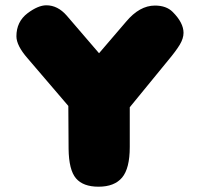

<svg xmlns="http://www.w3.org/2000/svg" viewBox="-20 -705 751 725"><path d="M470 -150Q470 -69 441 -34.5Q412 0 352 0Q294 0 267 -31.5Q240 -63 239 -143L238 -305L84 -485Q42 -533 42 -568Q42 -623 84 -655Q124 -685 155 -685Q198 -685 232 -646L354 -504L456 -623Q507 -684 565 -684Q608 -684 632 -660Q673 -619 673 -581Q673 -560 659 -536.5Q645 -513 614 -476L470 -300Z"/></svg>

Font: Coiny
Style: Regular
Weight: 400
Version: Version 001.001